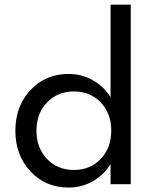

<svg xmlns="http://www.w3.org/2000/svg" viewBox="-20 -802 668 836"><path d="M278.3 14.6Q178.2 14.6 112.5 -55.9Q46.9 -126.5 46.9 -232.9Q46.9 -339.4 112.5 -409.7Q178.2 -480 278.3 -480Q335.4 -480 383.3 -453.4Q431.2 -426.8 461.4 -378.4V-781.7H549.3V0H461.4V-87.4Q430.7 -39.1 383.1 -12.2Q335.4 14.6 278.3 14.6ZM464.4 -232.9Q464.4 -308.1 418.7 -356Q373 -403.8 301.8 -403.8Q230.5 -403.8 184.6 -355.7Q138.7 -307.6 138.7 -232.9Q138.7 -158.2 184.6 -110.1Q230.5 -62 301.8 -62Q373 -62 418.7 -110.1Q464.4 -158.2 464.4 -232.9Z"/></svg>

Font: Spartan MB Med
Style: Regular
Weight: 500
Designer: Matt Bailey, Mirko Velimirovic
Foundry: Matt Bailey
Version: Version 1.005